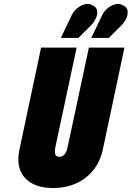

<svg xmlns="http://www.w3.org/2000/svg" viewBox="-20 -941 666 972"><path d="M444 -816Q457 -830 465.5 -848.5Q474 -867 472 -885Q470 -903 451 -913Q432 -925 410 -919.5Q388 -914 370.5 -899Q353 -884 344 -866L288 -749H377ZM598 -816Q611 -830 619.5 -848.5Q628 -867 626 -885Q624 -903 605 -913Q586 -925 564 -919.5Q542 -914 524.5 -899Q507 -884 498 -866L442 -749H531ZM501 -186 610 -700H430L322 -195Q319 -179 313 -168.5Q307 -158 299 -152.5Q291 -147 281 -147Q271 -147 265 -152Q259 -157 258 -167.5Q257 -178 260 -195L368 -700H188L79 -186Q65 -122 83 -78Q101 -34 144 -11.5Q187 11 249 11Q311 11 363 -11.5Q415 -34 451 -78Q487 -122 501 -186Z"/></svg>

Font: Advent Pro Black
Style: Italic
Weight: 900
Italic angle: -12°
Version: Version 3.000